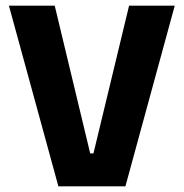

<svg xmlns="http://www.w3.org/2000/svg" viewBox="-20 -659 650 679"><path d="M186.5 0 11.5 -639H173.5L299 -116.5H310.5L436.5 -639H598L423.5 0Z"/></svg>

Font: Anek Tamil Medium
Style: Bold
Weight: 700
Version: Version 1.003